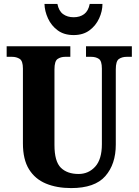

<svg xmlns="http://www.w3.org/2000/svg" viewBox="-20 -950 708 980"><path d="M343 10Q270 10 214.5 -13Q159 -36 128 -86Q97 -136 97 -218V-600Q97 -639 80.5 -649.5Q64 -660 41 -660H14V-714H339V-660H313Q290 -660 274 -649Q258 -638 258 -596V-210Q258 -126 290.5 -94Q323 -62 381 -62Q432 -62 466 -99.5Q500 -137 500 -214V-600Q500 -639 484.5 -649.5Q469 -660 445 -660H419V-714H653V-660H627Q603 -660 587 -649Q571 -638 571 -596V-212Q571 -112 517.5 -51Q464 10 343 10ZM356 -771Q307 -771 274.5 -795Q242 -819 225 -856Q208 -893 207 -930H273Q280 -894 302 -878Q324 -862 356 -862Q388 -862 409.5 -878Q431 -894 438 -930H503Q503 -893 486 -856Q469 -819 436.5 -795Q404 -771 356 -771Z"/></svg>

Font: Noto Serif Bengali Condensed ExtraBold
Style: Regular
Weight: 800
Width: 3
Designer: Juan Bruce, Universal Thirst, Indian Type Foundry and the Monotype Design Team.
Foundry: Monotype Imaging Inc.
Version: Version 2.003; ttfautohint (v1.8.4.7-5d5b)